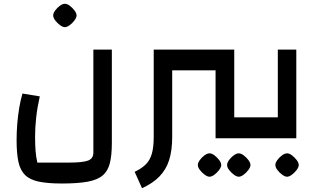

<svg xmlns="http://www.w3.org/2000/svg" viewBox="-20 -733 1684 1018"><path d="M308 240Q233 240 185.5 230Q138 220 112.5 194.5Q87 169 77.5 124.5Q68 80 68 10Q68 -32 71.5 -76Q75 -120 82 -161.5Q89 -203 99 -237L191 -222Q178 -165 172 -111.5Q166 -58 166 -10Q166 34 168.5 66.5Q171 99 178 129H349Q418 129 446.5 118.5Q475 108 475 76V-470H573V26Q573 90 562.5 132Q552 174 524 197.5Q496 221 444 230.5Q392 240 308 240ZM324 -589Q313 -589 298.5 -599.5Q284 -610 273 -624.5Q262 -639 262 -651Q262 -663 272.5 -677.5Q283 -692 297.5 -702.5Q312 -713 324 -713Q336 -713 350 -702.5Q364 -692 375 -677.5Q386 -663 386 -651Q386 -640 375 -625Q364 -610 349.5 -599.5Q335 -589 324 -589Z M733 265 694 178Q732 160 754 137.5Q776 115 785.5 80.5Q795 46 795 -6V-470H893V-6Q893 64 877 115Q861 166 825.5 202.5Q790 239 733 265ZM893 -360V-470H1123V-360ZM1123 0V-470H1222V-111H1315V0ZM1315 0V-111Q1326 -111 1330.5 -95.5Q1335 -80 1335 -55Q1335 -30 1330.5 -15Q1326 0 1315 0ZM1091 204Q1080 204 1065.5 193.5Q1051 183 1040 168.5Q1029 154 1029 142Q1029 130 1039.5 115.5Q1050 101 1064.5 90.5Q1079 80 1091 80Q1103 80 1117 90.5Q1131 101 1142 115.5Q1153 130 1153 142Q1153 153 1142 168Q1131 183 1116.5 193.5Q1102 204 1091 204ZM1246 204Q1235 204 1220.5 193.5Q1206 183 1195 168.5Q1184 154 1184 142Q1184 130 1194.5 115.5Q1205 101 1219.5 90.5Q1234 80 1246 80Q1258 80 1272 90.5Q1286 101 1297 115.5Q1308 130 1308 142Q1308 153 1297 168Q1286 183 1271.5 193.5Q1257 204 1246 204Z M1315 0V-111H1506L1453 -57V-470H1551V0ZM1315 0Q1304 0 1299.5 -15Q1295 -30 1295 -55Q1295 -80 1299.5 -95.5Q1304 -111 1315 -111ZM1502 204Q1491 204 1476.5 193.5Q1462 183 1451 168.5Q1440 154 1440 142Q1440 130 1450.5 115.5Q1461 101 1475.5 90.5Q1490 80 1502 80Q1514 80 1528 90.5Q1542 101 1553 115.5Q1564 130 1564 142Q1564 153 1553 168Q1542 183 1527.5 193.5Q1513 204 1502 204Z"/></svg>

Font: Changa ExtraLight Medium
Style: Regular
Weight: 500
Version: Version 3.002; ttfautohint (v1.8.2)